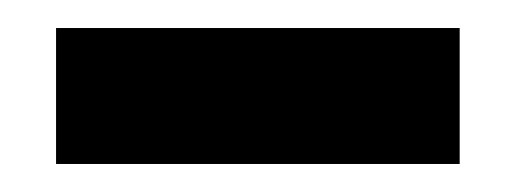

<svg xmlns="http://www.w3.org/2000/svg" viewBox="-20 -717 368 137"><path d="M20 -600V-697H308V-600Z"/></svg>

Font: Bricolage Grotesque 72pt
Style: Bold
Weight: 700
Designer: Mathieu Triay
Foundry: Atelier Triay
Version: Version 1.001;gftools[0.9.33.dev8+g029e19f]